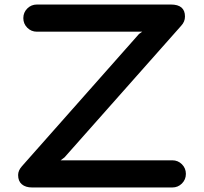

<svg xmlns="http://www.w3.org/2000/svg" viewBox="-20 -824 901 848"><path d="M741 -116Q766 -116 783.5 -98.5Q801 -81 801 -56Q801 -31 783.5 -13.5Q766 4 741 4H122Q93 4 76.5 -10Q60 -24 60 -51Q60 -71 77 -90L594 -674L608 -684H143Q118 -684 100.5 -701.5Q83 -719 83 -744Q83 -769 100.5 -786.5Q118 -804 143 -804H735Q797 -804 797 -751Q797 -728 780 -710L265 -129L248 -116Z"/></svg>

Font: Tsukimi Rounded
Style: Bold
Weight: 700
Designer: Takashi Funayama
Foundry: Takashi Funayama
Version: Version 1.032; ttfautohint (v1.8.3)